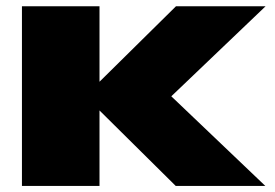

<svg xmlns="http://www.w3.org/2000/svg" viewBox="-20 -610 901 630"><path d="M52 0H306.5V-589.5H52ZM251.5 -287.5 540 -292 851.5 -589.5H557.5ZM556.5 0H850.5L540 -296L251.5 -302Z"/></svg>

Font: Anybody Expanded Black
Style: Regular
Weight: 900
Width: 7
Designer: Tyler Finck
Foundry: Etcetera Type Company
Version: Version 1.113;gftools[0.9.25]